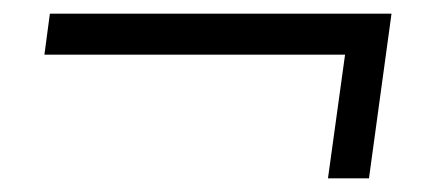

<svg xmlns="http://www.w3.org/2000/svg" viewBox="-20 -301 642 281"><path d="M460 -40H520L553 -281H53L45 -221H485Z"/></svg>

Font: Mluvka Light
Style: Italic
Weight: 300
Italic angle: -8°
Designer: Modified by Jiří Krblich, Original typeface by Gumpita Rahayu
Foundry: Gumpita Rahayu & Jiří Krblich
Version: Version 2.000;Glyphs 3.1.1 (3134)